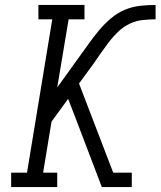

<svg xmlns="http://www.w3.org/2000/svg" viewBox="-20 -755 648 775"><path d="M25 0V-58H89L191 -677H135V-735H321V-677H257L211 -402L301 -527Q321 -554 340 -581Q359 -608 380.5 -633.5Q402 -659 428 -681Q454 -703 484 -715.5Q514 -728 545.5 -731.5Q577 -735 608 -735V-677Q582 -677 555 -674Q528 -671 503 -659Q478 -647 457 -627Q436 -607 419 -584.5Q402 -562 386 -539Q370 -516 354 -493L299 -418L437 -58H512V0H391L287 -273L255 -356L188 -264L154 -58H211V0Z"/></svg>

Font: Iosevka Etoile Light Oblique
Style: Regular
Weight: 300
Italic angle: -9°
Designer: Belleve Invis
Foundry: Belleve Invis
Version: Version 15.5.2; ttfautohint (v1.8.4)